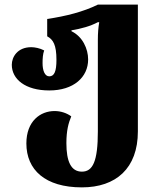

<svg xmlns="http://www.w3.org/2000/svg" viewBox="-20 -556 680 830"><path d="M334 254C481 254 576 172 576 12V-536H403C340 -505 265 -486 184 -474V-399C210 -385 224 -362 224 -297C224 -248 215 -226 193 -226C173 -226 164 -252 164 -283C164 -302 165 -322 171 -338C152 -348 130 -352 115 -352C55 -352 31 -309 31 -276C31 -214 89 -165 193 -165C298 -165 361 -222 361 -299C361 -345 337 -398 289 -421V-425C332 -432 371 -443 403 -460H409C405 -437 403 -413 403 -383V12C403 142 381 186 334 186C287 186 267 142 267 63C267 8 276 -24 288 -53C269 -67 243 -76 216 -76C154 -76 94 -32 94 64C94 178 175 254 334 254Z"/></svg>

Font: Noto Serif Georgian Condensed Black
Style: Regular
Weight: 900
Width: 3
Designer: Monotype Design Team, Akaki Razmadze
Foundry: Google LLC
Version: Version 2.003